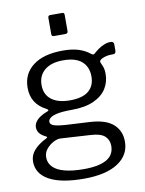

<svg xmlns="http://www.w3.org/2000/svg" viewBox="-98 -810 798 1054"><g transform="rotate(-10 301.0 -283.5)"><path d="M556 -539Q566 -539 570.5 -535Q575 -531 575 -523V-488Q575 -479 570.5 -474Q566 -469 555 -470Q539 -470 527 -468Q515 -466 503 -461Q479 -452 483 -438Q488 -427 494 -411.5Q500 -396 500 -370Q500 -326 477 -289.5Q454 -253 405.5 -231Q357 -209 283 -209Q232 -209 203 -203Q174 -197 162 -187Q150 -177 150 -166Q150 -150 171.5 -143Q193 -136 241 -133L370 -126Q458 -121 499 -84Q540 -47 540 13Q540 88 473.5 131.5Q407 175 284 175Q157 175 90.5 138.5Q24 102 24 34Q24 -1 48.5 -29Q73 -57 118 -79Q129 -84 118 -90Q96 -100 84 -114.5Q72 -129 72 -149Q72 -163 81 -177Q90 -191 107.5 -203Q125 -215 150 -224Q156 -226 156 -229Q156 -232 151 -236Q107 -258 86 -291Q65 -324 65 -370Q65 -448 124 -493Q183 -538 291 -538Q343 -538 379.5 -526Q416 -514 441 -493Q447 -488 452 -488Q457 -488 462 -493Q474 -504 489 -514.5Q504 -525 521.5 -532Q539 -539 556 -539ZM283 -262Q353 -262 387 -290.5Q421 -319 421 -371Q421 -424 387 -454.5Q353 -485 283 -485Q216 -485 179.5 -454.5Q143 -424 143 -371Q143 -319 179.5 -290.5Q216 -262 283 -262ZM195 -65Q177 -66 155 -54.5Q133 -43 116 -23Q99 -3 99 24Q99 55 120.5 77.5Q142 100 185.5 111.5Q229 123 293 123Q376 123 419 98.5Q462 74 462 23Q462 -10 439.5 -31Q417 -52 362 -55ZM335 -729V-641Q335 -632 331.5 -628.5Q328 -625 317 -625H259Q250 -625 247 -628Q244 -631 244 -639V-728Q244 -742 256 -742H324Q335 -742 335 -729Z"/></g></svg>

Font: Libre Franklin Thin
Style: Regular
Weight: 400
Version: Version 3.000